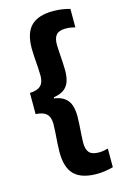

<svg xmlns="http://www.w3.org/2000/svg" viewBox="-123 -733 589 915"><g transform="rotate(-15 172.0 -276.0)"><path d="M318.5 -666V-575Q309 -577.5 297.2 -579.5Q285.5 -581.5 272 -581.5Q240 -581.5 226 -566.5Q212 -551.5 212 -517.5Q212 -503 213.8 -479.2Q215.5 -455.5 217 -431Q218.5 -406.5 218.5 -389.5Q218.5 -359 211 -336Q203.5 -313 184.8 -298.8Q166 -284.5 133 -279.5V-270.5L127.5 -275Q163.5 -270.5 183.2 -255.8Q203 -241 210.8 -217.5Q218.5 -194 218.5 -163Q218.5 -146 217 -121.5Q215.5 -97 213.8 -73.2Q212 -49.5 212 -34.5Q212 -0.5 226 14.8Q240 30 273.5 30Q286.5 30 298 27.8Q309.5 25.5 318.5 23V115Q300.5 120 279.8 123.2Q259 126.5 237 126.5Q163 126.5 127.2 92Q91.5 57.5 91.5 -20.5Q91.5 -39 93.2 -64.8Q95 -90.5 96.8 -115.5Q98.5 -140.5 98.5 -156Q98.5 -178 92 -192.5Q85.5 -207 70.5 -215Q55.5 -223 28.5 -224.5V-329Q55.5 -330.5 70.5 -338.2Q85.5 -346 92 -360.5Q98.5 -375 98.5 -396.5Q98.5 -413 96.8 -437.8Q95 -462.5 93.2 -488Q91.5 -513.5 91.5 -531Q91.5 -608.5 127.2 -643Q163 -677.5 237 -677.5Q259 -677.5 280 -674.2Q301 -671 318.5 -666Z"/></g></svg>

Font: Anek Odia SemiBold
Style: Regular
Weight: 600
Version: Version 1.003